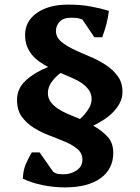

<svg xmlns="http://www.w3.org/2000/svg" viewBox="-20 -732 606 834"><path d="M243 -415Q221 -399 204.5 -376Q188 -353 188 -328Q188 -306 200 -289.5Q212 -273 231.5 -260Q251 -247 276 -236.5Q301 -226 327 -215Q347 -232 362.5 -255.5Q378 -279 378 -301Q378 -323 366.5 -340Q355 -357 336.5 -370Q318 -383 293.5 -393.5Q269 -404 243 -415ZM338 -39Q338 -66 317 -84Q296 -102 264.5 -115.5Q233 -129 196 -143Q159 -157 127.5 -176.5Q96 -196 75 -224.5Q54 -253 54 -298Q54 -348 92.5 -383Q131 -418 189 -441Q168 -452 150 -465Q132 -478 118.5 -494.5Q105 -511 97 -532Q89 -553 89 -580Q89 -640 140.5 -676Q192 -712 276 -712Q330 -712 373.5 -704Q417 -696 453 -685Q449 -653 442 -626.5Q435 -600 424 -570H390L338 -647Q326 -652 315.5 -653.5Q305 -655 289 -655Q255 -655 239 -637.5Q223 -620 223 -598Q223 -571 244.5 -552.5Q266 -534 298 -518.5Q330 -503 367.5 -487.5Q405 -472 437 -451.5Q469 -431 490.5 -402.5Q512 -374 512 -333Q512 -307 500.5 -285Q489 -263 471 -244.5Q453 -226 430 -211.5Q407 -197 385 -186Q421 -166 446.5 -139Q472 -112 472 -68Q472 2 417 42Q362 82 261 82Q213 82 164.5 72Q116 62 79 44Q81 8 91 -16.5Q101 -41 118 -70H152L211 14Q222 22 233 23.5Q244 25 256 25Q288 25 313 8Q338 -9 338 -39Z"/></svg>

Font: PTSerif
Style: Bold
Weight: 700
Designer: A.Korolkova, O.Umpeleva, V.Yefimov
Foundry: ParaType Ltd
Version: Version 1.000W OFL; ttfautohint (v1.2) -l 8 -r 50 -G 200 -x 